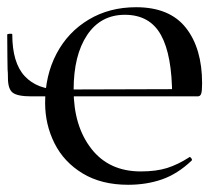

<svg xmlns="http://www.w3.org/2000/svg" viewBox="-20 -500 614 532"><path d="M105 -215Q105 -291 136.5 -351Q168 -411 225.5 -445.5Q283 -480 357 -480Q450 -480 495 -423Q540 -366 540 -269Q540 -248 537.5 -240.5Q535 -233 528 -233H457Q457 -347 426 -403Q395 -459 326 -459Q259 -459 221.5 -403Q184 -347 184 -251Q184 -151 233 -88Q282 -25 370 -25Q413 -25 443 -34.5Q473 -44 504 -64L505 -65Q508 -65 510.5 -61Q513 -57 511 -55Q472 -18 429 -3Q386 12 335 12Q261 12 209 -19.5Q157 -51 131 -103Q105 -155 105 -215ZM2 -284Q2 -299 1 -308Q1 -319 0.5 -340.5Q0 -362 0 -404Q0 -406 7 -406.5Q14 -407 14 -405Q14 -326 48.5 -289Q83 -252 145 -252L466 -253V-233H67Q29 -233 15.5 -243Q2 -253 2 -284Z"/></svg>

Font: Cormorant Unicase Medium
Style: Regular
Weight: 500
Designer: Christian Thalmann (Catharsis Fonts)
Foundry: Catharsis Fonts
Version: Version 4.000